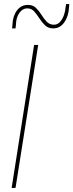

<svg xmlns="http://www.w3.org/2000/svg" viewBox="-20 -920 359 940"><path d="M37 0 147 -700H167L56 0ZM40 -781Q40 -783 39.5 -779Q39 -775 39 -777.5Q39 -780 41 -801Q43 -843 63.5 -869.5Q84 -896 116 -896Q141 -896 156 -881.5Q171 -867 183 -847.5Q195 -828 209 -813.5Q223 -799 244 -799Q262 -799 274.5 -813.5Q287 -828 293.5 -847.5Q300 -867 301 -884Q303 -893 303 -895Q303 -897 303 -900H319Q319 -897 319 -896Q319 -895 318 -885Q316 -841 295 -811Q274 -781 241 -781Q216 -781 200.5 -796Q185 -811 172.5 -830.5Q160 -850 147 -864.5Q134 -879 113 -879Q91 -879 75 -857Q59 -835 58 -799Q56 -786 56 -781Q56 -783 55.5 -777Q55 -771 56 -781Z"/></svg>

Font: Georama Thin
Style: Italic
Weight: 100
Italic angle: -9°
Designer: Jean-Baptiste Levee
Foundry: Production Type
Version: Version 1.000